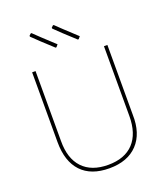

<svg xmlns="http://www.w3.org/2000/svg" viewBox="-152 -946 915 1055"><g transform="rotate(-20 306.0 -418.5)"><path d="M270 -734 259 -721 254 -720Q177 -790 142 -825L141 -830L151 -840L156 -841Q179 -818 270 -734ZM400 -734 389 -721 384 -720Q307 -790 272 -825L271 -830L281 -840L286 -841Q309 -818 400 -734ZM526 -637V-229Q529 -119 471 -57.5Q413 4 306 4Q199 4 142.5 -56Q86 -116 86 -229V-637H106V-229Q105 -126 157 -71Q209 -16 306 -16Q403 -16 454.5 -71Q506 -126 506 -229V-637Z"/></g></svg>

Font: Alegreya Sans Thin
Style: Regular
Weight: 100
Designer: Juan Pablo del Peral
Foundry: Huerta Tipografica
Version: Version 2.007